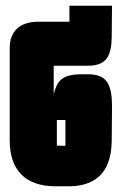

<svg xmlns="http://www.w3.org/2000/svg" viewBox="-20 -652 441 672"><path d="M229 0C326 -4 370 -60 371 -160L372 -272C373 -357 355 -392 288 -392H265C194 -392 179 -366 168 -322V-422H288C353 -422 370 -457 371 -522L372 -632H223V-576H114C49 -576 14 -542 14 -484V-160C14 -56 70 0 174 0ZM179 -232H209V-142H179Z"/></svg>

Font: Queering Heavy
Style: Bold
Weight: 900
Designer: Adam Naccarato
Foundry: adamnac
Version: Version 2.000;hotconv 1.0.109;makeotfexe 2.5.65596